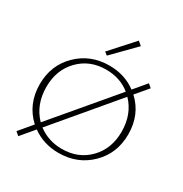

<svg xmlns="http://www.w3.org/2000/svg" viewBox="-211 -1066 1214 1271"><g transform="rotate(30 396.0 -430.5)"><path d="M513 -879 349 -712 326 -730 483 -904ZM630 -577Q733 -482 733 -331Q733 -186 635.5 -90Q538 6 393 6Q279 6 192 -57L108 43L81 20L164 -79Q59 -176 59 -327Q59 -472 156.5 -568Q254 -664 399 -664Q516 -664 603 -599L682 -693L709 -670ZM106 -334Q106 -198 191 -111L577 -568Q501 -630 393 -630Q268 -630 187 -546.5Q106 -463 106 -334ZM399 -28Q524 -28 605 -111Q686 -194 686 -324Q686 -458 603 -544L218 -87Q296 -28 399 -28Z"/></g></svg>

Font: EauTestText Light
Style: Regular
Weight: 300
Designer: Christian Thalmann (Catharsis Fonts)
Version: Version 0.001;PS 000.001;hotconv 1.0.88;makeotf.lib2.5.64775